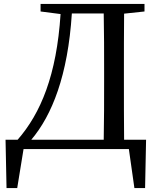

<svg xmlns="http://www.w3.org/2000/svg" viewBox="-20 -753 799 970"><path d="M138 -47C243 -171 323 -372 343 -685H504C506 -589 506 -491 506 -392V-344C506 -243 506 -145 504 -47ZM625 -47 624 -48V-47H607C606 -143 606 -241 606 -343V-392C606 -490 606 -588 607 -684L710 -695V-733H185V-695L286 -682C266 -373 186 -181 69 -47H8L13 197H67L99 0H631L659 197H713L718 -47Z"/></svg>

Font: Noto Serif CJK JP Medium
Style: Regular
Weight: 500
Designer: Ryoko NISHIZUKA 西塚涼子 (kana & ideographs); Frank Grießhammer (Latin, Greek & Cyrillic); Wenlong ZHANG 张文龙 (bopomofo); San
Foundry: Adobe Systems Incorporated
Version: Version 1.000;PS 1;hotconv 16.6.53;makeotf.lib2.5.65590